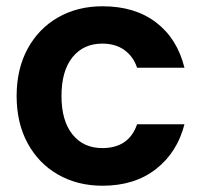

<svg xmlns="http://www.w3.org/2000/svg" viewBox="-20 -583 642 612"><path d="M33 -277Q33 -363 68 -427.5Q103 -492 165 -527.5Q227 -563 307 -563Q410 -563 477.5 -511.5Q545 -460 568 -367H417Q405 -403 376.5 -423.5Q348 -444 306 -444Q246 -444 211 -400.5Q176 -357 176 -277Q176 -198 211 -154.5Q246 -111 306 -111Q391 -111 417 -187H568Q545 -97 477 -44Q409 9 307 9Q227 9 165 -26.5Q103 -62 68 -126.5Q33 -191 33 -277Z"/></svg>

Font: MSTAGE SemiBold
Style: Regular
Weight: 600
Designer: Ninad Kale (Devanagari), Jonny Pinhorn (Latin)
Foundry: Indian Type Foundry
Version: 4.004